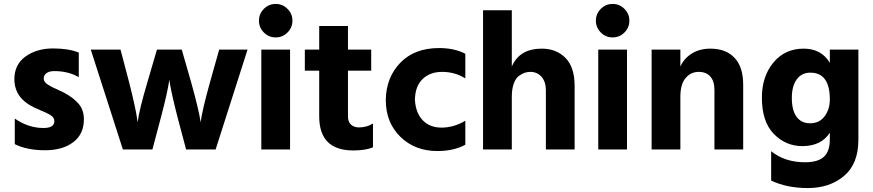

<svg xmlns="http://www.w3.org/2000/svg" viewBox="-20 -759 4434 975"><path d="M406 -153Q406 -78 352 -37Q298 4 209 4Q117 4 55 -27V-157Q124 -109 201 -109Q256 -109 256 -144Q256 -153 251 -161Q246 -169 234 -176Q222 -183 212 -187.5Q202 -192 183 -200Q164 -208 154 -213Q53 -261 53 -357Q53 -431 109.5 -472Q166 -513 250 -513Q328 -513 380 -492V-367Q327 -398 256 -398Q230 -398 216 -387.5Q202 -377 202 -361Q202 -352 207 -344Q212 -336 223.5 -329Q235 -322 245.5 -316.5Q256 -311 274.5 -303Q293 -295 304 -289Q350 -265 378 -233.5Q406 -202 406 -153Z M754 0H604L441 -507H592L636 -340Q652 -277 663 -226.5Q674 -176 676 -157L679 -138Q686 -198 728 -340L777 -507H903L951 -340Q969 -276 981 -225.5Q993 -175 996 -156L999 -138Q1006 -197 1046 -340L1093 -507H1237L1075 0H925L881 -166Q867 -220 856.5 -267Q846 -314 843 -334L840 -354Q830 -287 798 -166Z M1453 0H1307V-507H1453ZM1440 -714Q1465 -689 1465 -654Q1465 -619 1440 -594Q1415 -569 1380 -569Q1345 -569 1320 -594Q1295 -619 1295 -654Q1295 -689 1320 -714Q1345 -739 1380 -739Q1415 -739 1440 -714Z M1874 -11Q1837 5 1774 5Q1601 5 1601 -168V-400H1528V-507H1601V-627H1747V-507H1865V-400H1747V-167Q1747 -140 1762.5 -126Q1778 -112 1803 -112Q1843 -112 1874 -132Z M2343 -24Q2284 8 2201 8Q2087 8 2013 -64.5Q1939 -137 1939 -252Q1941 -366 2013 -440.5Q2085 -515 2210 -515Q2287 -515 2343 -486V-361Q2290 -394 2225 -394Q2164 -394 2126 -357.5Q2088 -321 2087 -252Q2091 -185 2127 -148Q2163 -111 2222 -111Q2285 -111 2343 -146Z M2898 0H2752V-300Q2752 -344 2730 -369Q2708 -394 2673 -394Q2658 -394 2644.5 -389.5Q2631 -385 2615 -373.5Q2599 -362 2589 -334.5Q2579 -307 2579 -268V0H2433V-707H2579V-421Q2618 -512 2731 -512Q2805 -512 2851.5 -465Q2898 -418 2898 -323Z M3164 0H3018V-507H3164ZM3151 -714Q3176 -689 3176 -654Q3176 -619 3151 -594Q3126 -569 3091 -569Q3056 -569 3031 -594Q3006 -619 3006 -654Q3006 -689 3031 -714Q3056 -739 3091 -739Q3126 -739 3151 -714Z M3754 0H3608V-302Q3608 -347 3587 -370.5Q3566 -394 3528 -394Q3488 -394 3461.5 -362.5Q3435 -331 3435 -268V0H3289V-507H3435V-421Q3454 -463 3493.5 -487.5Q3533 -512 3588 -512Q3666 -512 3710 -465.5Q3754 -419 3754 -329Z M4339 -49Q4339 73 4266 134.5Q4193 196 4083 196Q3976 196 3896 158V9Q3966 65 4068 65Q4134 65 4164 37Q4194 9 4194 -51V-85Q4150 -17 4054 -17Q3970 -17 3909.5 -79Q3849 -141 3849 -263Q3849 -371 3907.5 -441.5Q3966 -512 4061 -512Q4151 -512 4194 -440V-507H4339ZM4001 -262Q4001 -199 4025 -166Q4049 -133 4094 -133Q4141 -133 4167.5 -168.5Q4194 -204 4194 -254Q4194 -390 4095 -390Q4051 -390 4026 -356Q4001 -322 4001 -262Z"/></svg>

Font: Hind Guntur
Style: Bold
Weight: 700
Designer: Manushi Parikh, Hitesh Malaviya
Foundry: Indian Type Foundry
Version: Version 1.002;PS 1.0;hotconv 1.0.86;makeotf.lib2.5.63406; tt